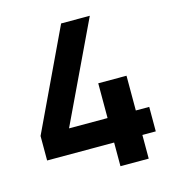

<svg xmlns="http://www.w3.org/2000/svg" viewBox="-104 -777 784 865"><g transform="rotate(-15 288.0 -345.0)"><path d="M545.9 -110.4H483.4V0H351.6V-110.4H39.1V-224.6L259.8 -690.4H393.6L171.9 -224.6H351.6V-386.7H483.4V-224.6H545.9Z"/></g></svg>

Font: Dinish Expanded
Style: Bold
Weight: 700
Width: 7
Designer: Charles Nix
Foundry: Playbeing
Version: Version 2.005; ttfautohint (v1.8.3)